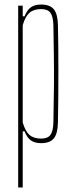

<svg xmlns="http://www.w3.org/2000/svg" viewBox="-20 -625 336 845"><path d="M60 200V-600H80V-553H88Q99 -581 116 -593Q133 -605 161 -605Q200 -605 217 -584Q234 -563 235 -514Q236 -474 236.5 -421Q237 -368 237 -310Q237 -252 236.5 -194Q236 -136 235 -86Q234 -37 217 -16Q200 5 161 5Q133 5 116 -7Q99 -19 88 -47H80V200ZM161 -15Q190 -15 202 -31.5Q214 -48 215 -86Q217 -178 217.5 -249Q218 -320 217 -383Q216 -446 215 -514Q214 -552 202 -568.5Q190 -585 161 -585Q128 -585 109.5 -568.5Q91 -552 80 -514V-86Q91 -48 109.5 -31.5Q128 -15 161 -15Z"/></svg>

Font: Big Shoulders Display Thin
Style: Regular
Weight: 100
Designer: Patric King
Foundry: XO Type Co
Version: Version 1.000; ttfautohint (v1.8.2)